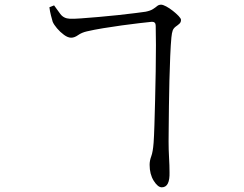

<svg xmlns="http://www.w3.org/2000/svg" viewBox="-20 -767 1040 820"><path d="M636 -157Q638 -184 639.5 -233Q641 -282 642.5 -342Q644 -402 645 -462.5Q646 -523 646 -574.5Q646 -626 645 -657Q645 -674 629 -674Q609 -672 574.5 -668Q540 -664 500 -658.5Q460 -653 420.5 -646.5Q381 -640 351 -633Q329 -628 313.5 -617Q298 -606 284 -606Q270 -606 253.5 -618Q237 -630 223.5 -646Q210 -662 205 -674Q202 -684 197.5 -701.5Q193 -719 191 -736L211 -744Q223 -727 237.5 -707.5Q252 -688 278 -687Q293 -686 326 -688.5Q359 -691 401 -694.5Q443 -698 484 -702.5Q525 -707 557 -711Q589 -715 602 -717Q622 -721 633 -728Q644 -735 651 -741Q658 -747 668 -747Q676 -747 690 -739.5Q704 -732 718.5 -720.5Q733 -709 743 -698.5Q753 -688 753 -682Q753 -672 746.5 -666Q740 -660 730 -653Q721 -646 717.5 -636.5Q714 -627 712 -607Q709 -576 707 -527Q705 -478 703.5 -422.5Q702 -367 701.5 -314.5Q701 -262 700.5 -221Q700 -180 700 -162Q700 -128 702 -93.5Q704 -59 704 -32Q706 33 671 33Q654 33 636.5 5Q619 -23 619 -63Q619 -81 626 -99.5Q633 -118 636 -157Z"/></svg>

Font: Shippori Mincho TTF
Style: Regular
Weight: 400
Version: Version 2.100